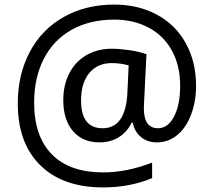

<svg xmlns="http://www.w3.org/2000/svg" viewBox="-20 -734 939 843"><path d="M840.8 -356.9Q840.8 -288.6 819.1 -231Q797.4 -173.3 758.3 -141.1Q719.2 -108.9 668 -108.9Q626.5 -108.9 598.1 -133.1Q569.8 -157.2 563 -195.8H558.1Q539.1 -155.3 502.4 -132.1Q465.8 -108.9 417 -108.9Q342.8 -108.9 300.3 -158.4Q257.8 -208 257.8 -294.9Q257.8 -359.9 283.9 -411.4Q310.1 -462.9 358.9 -491.5Q407.7 -520 470.2 -520Q503.9 -520 547.1 -513.9Q590.3 -507.8 623 -496.1L611.8 -267.6V-256.8Q611.8 -170.9 673.8 -170.9Q717.3 -170.9 744.1 -222.2Q771 -273.4 771 -357.9Q771 -445.3 735.1 -511.2Q699.2 -577.1 633.1 -612.5Q566.9 -647.9 481.9 -647.9Q374.5 -647.9 294.7 -603.3Q214.8 -558.6 172.4 -475.8Q129.9 -393.1 129.9 -283.2Q129.9 -135.7 207.5 -56.4Q285.2 22.9 433.1 22.9Q536.6 22.9 647.9 -20V47.9Q550.3 88.9 433.1 88.9Q255.4 88.9 156.7 -8.5Q58.1 -106 58.1 -279.8Q58.1 -406.2 110.6 -505.6Q163.1 -605 259.8 -659.4Q356.4 -713.9 481.9 -713.9Q586.9 -713.9 669.2 -669.4Q751.5 -625 796.1 -543.5Q840.8 -461.9 840.8 -356.9ZM335.9 -293Q335.9 -170.9 430.2 -170.9Q530.3 -170.9 539.1 -321.8L544.9 -446.8Q509.3 -457 471.2 -457Q408.2 -457 372.1 -413.6Q335.9 -370.1 335.9 -293Z"/></svg>

Font: Noto Sans Southeast Asian
Style: Regular
Weight: 400
Designer: Monotype Design Team
Foundry: Monotype Imaging Inc.
Version: Version 1.06 uh; ttfautohint (v1.4.1)